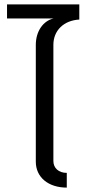

<svg xmlns="http://www.w3.org/2000/svg" viewBox="-20 -854 396 874"><path d="M284 0V-67C247 -67 223 -89 223 -121V-650C223 -715 270 -761 341 -765V-834H12V-770H224C176 -759 143 -711 143 -650V-118C143 -47 200 0 284 0Z"/></svg>

Font: Vanilla Cream Book
Style: Regular
Weight: 400
Designer: Jeremy Tribby, Jinavaṁso
Foundry: Tribby Type
Version: Version 1.422;Glyphs 3.1.2 (3151)